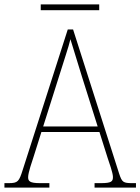

<svg xmlns="http://www.w3.org/2000/svg" viewBox="-23 -847 634 867"><path d="M161 -801H425V-827H161ZM-3 0H200V-20H158C111 -20 104 -29 104 -47C104 -67 122 -119 129 -140L164 -251H426L463 -134C470 -113 487 -66 487 -48C487 -28 481 -20 433 -20H404V0H591V-20H575C533 -20 528 -24 515 -63L307 -714H283L80 -81C63 -27 58 -20 16 -20H-3ZM172 -276 247 -513C262 -563 288 -638 295 -670C307 -631 328 -563 347 -501L418 -276Z"/></svg>

Font: Noto Serif Sinhala SemiCondensed Thin
Style: Regular
Weight: 100
Width: 4
Designer: Jelle Bosma - Monotype Design Team
Foundry: Monotype Imaging Inc.
Version: Version 2.007